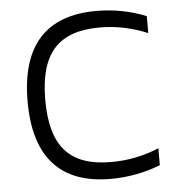

<svg xmlns="http://www.w3.org/2000/svg" viewBox="-50 -724 729 779"><g transform="rotate(-5 314.0 -334.0)"><path d="M133 -334C133 -523 209 -608 378 -608C446 -608 511 -594 573 -568V-637C509 -663 441 -676 370 -676C165 -676 61 -561 61 -334C61 -107 165 8 370 8C440 8 509 -5 573 -30V-99C511 -73 446 -60 378 -60C209 -60 133 -144 133 -334Z"/></g></svg>

Font: Maven Pro
Style: Regular
Weight: 400
Designer: Joe Prince
Foundry: Joe Prince
Version: Version 1.003